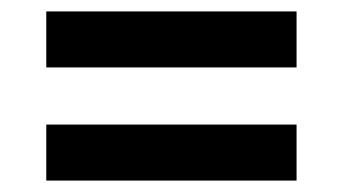

<svg xmlns="http://www.w3.org/2000/svg" viewBox="-20 -419 600 336"><path d="M61 -301V-399H499V-301ZM61 -103V-201H499V-103Z"/></svg>

Font: TitilliumWeb-SemiBold
Style: SemiBold
Weight: 600
Version: Version 1.001;PS 57.000;hotconv 1.0.70;makeotf.lib2.5.55311